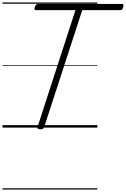

<svg xmlns="http://www.w3.org/2000/svg" viewBox="-20 -1030 1017 1550"><path d="M304 14Q277 14 283 -5L589 -948H274Q262 -948 259.5 -954Q257 -960 261 -973Q266 -987 272 -992.5Q278 -998 289 -998H962Q975 -998 976.5 -992Q978 -986 974 -973Q971 -959 965 -953.5Q959 -948 947 -948H644L337 -5Q334 5 327 9.5Q320 14 304 14ZM0 490H766V500H0ZM0 -20H766V0H0ZM0 -505H766V-500H0ZM0 -1010H766V-1000H0Z"/></svg>

Font: Playwrite NZ Guides
Style: Regular
Weight: 400
Designer: Veronika Burian, José Scaglione
Foundry: TypeTogether
Version: Version 1.003